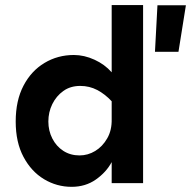

<svg xmlns="http://www.w3.org/2000/svg" viewBox="-20 -723 754 758"><path d="M262.7 14.6Q204.1 14.6 153.8 -15.6Q103.5 -45.9 72.8 -103.5Q42 -161.1 42 -243.2Q42 -326.2 72.8 -384.8Q103.5 -443.4 155.8 -474.6Q208 -505.9 271.5 -505.9Q312.5 -505.9 353 -487.3Q393.6 -468.8 420.9 -437.5V-703.1H544.9V0H420.9V-83Q399.4 -43 358.4 -14.2Q317.4 14.6 262.7 14.6ZM293.9 -109.4Q327.1 -109.4 356 -127Q384.8 -144.5 403.3 -176.8Q421.9 -209 420.9 -252.9V-323.2Q394.5 -351.6 363.8 -367.7Q333 -383.8 296.9 -383.8Q257.8 -383.8 230 -363.8Q202.1 -343.8 186.5 -312Q170.9 -280.3 170.9 -243.2Q170.9 -207 186.5 -176.3Q202.1 -145.5 230 -127.4Q257.8 -109.4 293.9 -109.4ZM591.8 -518.6 601.6 -702.1H713.9L684.6 -518.6Z"/></svg>

Font: Sen
Style: Bold
Weight: 700
Designer: Kosal Sen, Philatype
Foundry: Philatype
Version: Version 2.000;gftools[0.9.31]